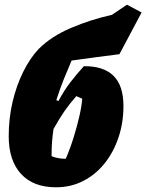

<svg xmlns="http://www.w3.org/2000/svg" viewBox="-20 -781 621 815"><path d="M218 14Q121 14 69 -43Q17 -100 17 -203Q17 -279 33.5 -349Q50 -419 79 -477Q108 -535 144 -573Q198 -627 281.5 -662.5Q365 -698 455 -718L519 -761L581 -728L487 -551Q437 -545 386.5 -538Q336 -531 284 -524Q265 -480 250.5 -444Q236 -408 219 -356L228 -352Q252 -397 278.5 -431.5Q305 -466 336 -500Q419 -501 461.5 -459.5Q504 -418 504 -331Q504 -260 483 -197.5Q462 -135 424 -87.5Q386 -40 333.5 -13Q281 14 218 14ZM199 -128Q199 -123 199 -118Q226 -107 259 -107Q277 -148 292 -196Q307 -244 317 -288Q327 -332 329 -362Q318 -367 304 -373Q275 -340 253.5 -309Q232 -278 207 -233Q199 -178 199 -128Z"/></svg>

Font: Piazzolla Black
Style: Italic
Weight: 900
Italic angle: -11.3°
Designer: Juan Pablo del Peral
Foundry: Huerta Tipografica
Version: Version 1.330